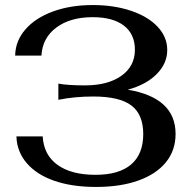

<svg xmlns="http://www.w3.org/2000/svg" viewBox="-20 -730 753 760"><path d="M45 -190H149Q153 -117 207.5 -77.5Q262 -38 358 -38Q451 -38 499 -79Q547 -120 547 -199Q547 -277 500 -312.5Q453 -348 349 -348Q276 -348 211 -335V-399Q249 -392 316 -392Q407 -392 460.5 -430Q514 -468 514 -533Q514 -595 470.5 -628.5Q427 -662 347 -662Q258 -662 203 -621Q148 -580 144 -510H40Q41 -568 80.5 -613.5Q120 -659 189.5 -684.5Q259 -710 347 -710Q432 -710 499.5 -687Q567 -664 604.5 -623.5Q642 -583 642 -532Q642 -479 600.5 -437Q559 -395 486 -375Q675 -343 675 -200Q675 -135 637 -88Q599 -41 528 -15.5Q457 10 360 10Q266 10 196 -14Q126 -38 86.5 -83.5Q47 -129 45 -190Z"/></svg>

Font: Fahkwang Medium
Style: Regular
Weight: 500
Version: Version 1.000; ttfautohint (v1.6)